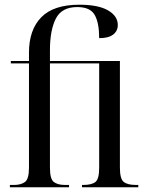

<svg xmlns="http://www.w3.org/2000/svg" viewBox="-20 -795 620 815"><path d="M22 0V-10H40Q69 -10 86 -22.5Q103 -35 103 -83V-526H26V-536H103V-572Q103 -668 155 -721.5Q207 -775 317 -775Q397 -775 438.5 -751Q480 -727 480 -689Q480 -663 460 -648Q440 -633 401 -633Q401 -698 382 -731.5Q363 -765 308 -765Q242 -765 217 -716Q192 -667 192 -582V-536H489V-83Q489 -36 505 -23Q521 -10 556 -10H567V0H328V-10H334Q369 -10 385 -22.5Q401 -35 401 -83V-526H192V-83Q192 -35 208.5 -22.5Q225 -10 255 -10H273V0Z"/></svg>

Font: Noto Serif Display Condensed
Style: Regular
Weight: 400
Width: 3
Designer: Monotype Design Team
Foundry: Monotype Imaging Inc.
Version: Version 2.009